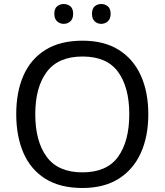

<svg xmlns="http://www.w3.org/2000/svg" viewBox="-20 -928 821 958"><path d="M720 -358Q720 -247 682.5 -164.5Q645 -82 572 -36Q499 10 391 10Q280 10 206.5 -36Q133 -82 97 -165Q61 -248 61 -359Q61 -469 97 -551Q133 -633 206.5 -679Q280 -725 392 -725Q499 -725 572 -679.5Q645 -634 682.5 -551.5Q720 -469 720 -358ZM156 -358Q156 -223 213 -145.5Q270 -68 391 -68Q513 -68 569 -145.5Q625 -223 625 -358Q625 -493 569 -569.5Q513 -646 392 -646Q271 -646 213.5 -569.5Q156 -493 156 -358ZM251 -859Q251 -885 265 -896.5Q279 -908 298 -908Q317 -908 331 -896.5Q345 -885 345 -859Q345 -834 331 -821.5Q317 -809 298 -809Q279 -809 265 -821.5Q251 -834 251 -859ZM439 -859Q439 -885 452.5 -896.5Q466 -908 485 -908Q504 -908 518 -896.5Q532 -885 532 -859Q532 -834 518 -821.5Q504 -809 485 -809Q466 -809 452.5 -821.5Q439 -834 439 -859Z"/></svg>

Font: Noto Sans Buhid
Style: Regular
Weight: 400
Designer: Monotype Design Team
Foundry: Monotype Imaging Inc.
Version: Version 2.001